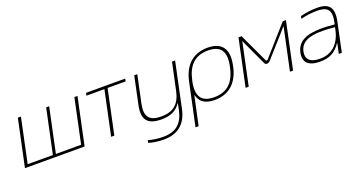

<svg xmlns="http://www.w3.org/2000/svg" viewBox="-42 -1113 3592 1924"><g transform="rotate(-20 1753.5 -151.0)"><path d="M160 -500 54 0H690L796 -500H763L663 -28H394L494 -500H462L362 -28H93L193 -500Z M973 0H1007L1107 -472H1299L1305 -500H887L881 -472H1073Z M1735 -18 1837 -500H1804L1742 -209C1714 -76 1643 -19 1516 -19C1390 -19 1344 -76 1372 -209L1434 -500H1401L1339 -205C1307 -56 1361 9 1508 9C1604 9 1670 -21 1713 -87H1716L1702 -17C1673 117 1599 179 1466 179C1413 179 1356 172 1307 157L1301 184C1343 198 1401 207 1461 207C1613 207 1704 129 1735 -18Z M2363 -244 2365 -256C2399 -416 2341 -509 2185 -509C2028 -509 1931 -415 1897 -256L1800 200H1833L1899 -106H1902C1920 -29 1978 9 2076 9C2232 9 2329 -84 2363 -244ZM1928 -246 1930 -254C1962 -403 2039 -481 2179 -481C2319 -481 2364 -403 2332 -254L2330 -246C2299 -97 2221 -19 2081 -19C1941 -19 1897 -97 1928 -246Z M2513 -500 2407 0H2440L2536 -452L2666 -171C2676 -148 2705 -148 2726 -171L2976 -452L2880 0H2913L3019 -500H2985L2713 -192C2705 -183 2694 -183 2690 -192L2546 -500Z M3354 -509C3294 -509 3228 -501 3174 -486L3169 -459C3227 -474 3287 -481 3341 -481C3450 -481 3495 -443 3468 -313L3463 -292C3399 -298 3352 -300 3329 -300C3149 -300 3066 -248 3044 -145C3023 -48 3073 9 3201 9C3300 9 3366 -25 3421 -108H3424L3401 0H3433L3498 -308C3529 -453 3480 -509 3354 -509ZM3076 -143C3096 -235 3172 -273 3323 -273C3359 -273 3408 -270 3457 -265L3452 -241C3421 -93 3332 -19 3211 -19C3096 -19 3061 -71 3076 -143Z"/></g></svg>

Font: LT Wave Text Thin Italic
Style: Regular
Weight: 100
Designer: Daniel Lyons
Version: Version 2.5 (Glyphs App)